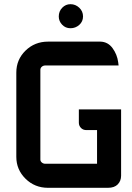

<svg xmlns="http://www.w3.org/2000/svg" viewBox="-20 -898 633 918"><path d="M317 -763Q293 -763 277 -780Q261 -797 261 -819Q261 -844 277.5 -861Q294 -878 317 -878Q341 -878 359 -861Q377 -844 377 -819.5Q377 -795 359 -779Q341 -763 317 -763ZM58 -148V-551Q58 -613 102 -656Q146 -699 210 -699H460Q496 -698 518 -668Q540 -638 545 -601L547 -585H197Q187 -585 180 -579Q173 -573 173 -564V-135Q173 -127 180 -121Q187 -115 197 -115H444V-276H393Q377 -276 367 -286.5Q357 -297 357 -311V-375H559V-58Q559 -33 543 -16.5Q527 0 496 0H210Q146 0 102 -43.5Q58 -87 58 -148Z"/></svg>

Font: FifthLeg
Style: Bold
Weight: 700
Designer: Jakub Steiner
Version: Version 1.0